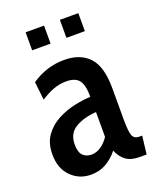

<svg xmlns="http://www.w3.org/2000/svg" viewBox="-130 -754 690 842"><g transform="rotate(-20 215.0 -332.5)"><path d="M149 10Q94.5 10 56.8 -28Q19 -66 19 -130.5Q19 -184.5 44.5 -219.2Q70 -254 108.8 -274Q147.5 -294 189 -302.5Q230.5 -311 262 -312Q262 -367.5 244.5 -389.8Q227 -412 185 -412Q154.5 -412 125.8 -401.5Q97 -391 65.5 -370.5L56 -455.5Q126.5 -503.5 208.5 -503.5Q283.5 -503.5 324.5 -459.8Q365.5 -416 365.5 -314.5V-168Q365.5 -114 372.8 -94.2Q380 -74.5 404 -74.5H417.5L407.5 10H373.5Q334.5 10 311.2 -7.5Q288 -25 275.5 -56Q251.5 -26 220.5 -8Q189.5 10 149 10ZM182 -72Q203.5 -72 225 -86.2Q246.5 -100.5 262.5 -125V-241Q203 -236.5 164.5 -213.2Q126 -190 126 -138.5Q126 -103 141 -87.5Q156 -72 182 -72ZM252 -591V-675H338V-591ZM92 -591V-675H178V-591Z"/></g></svg>

Font: Cabin Condensed Medium
Style: Regular
Weight: 500
Width: 3
Designer: Pablo Impallari
Foundry: Pablo Impallari. http://www.impallari.com Igino Marini. http://www.ikern.com
Version: Version 3.001; ttfautohint (v1.8.3)